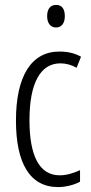

<svg xmlns="http://www.w3.org/2000/svg" viewBox="-20 -752 370 782"><path d="M209 -732C183 -732 172 -713 172 -686C172 -659 185 -640 208 -640C231 -640 244 -658 244 -686C244 -713 234 -732 209 -732ZM217 10C245 10 281 2 306 -12V-59C278 -46 250 -38 223 -38C138 -38 100 -122 100 -262C100 -416 146 -494 226 -494C248 -494 271 -488 292 -476L310 -521C285 -535 257 -542 222 -542C107 -542 45 -441 45 -261C45 -88 101 10 217 10Z"/></svg>

Font: Noto Sans Arabic UI XCn Lt
Style: Regular
Weight: 300
Width: 2
Designer: Monotype Design Team, Nadine Chahine and Nizar Qandah
Foundry: Monotype Imaging Inc.
Version: Version 2.010